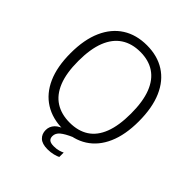

<svg xmlns="http://www.w3.org/2000/svg" viewBox="-241 -883 1201 1201"><g transform="rotate(45 359.0 -283.0)"><path d="M361 10Q267.5 10 199.2 -32.8Q131 -75.5 94.2 -158Q57.5 -240.5 57.5 -360Q57.5 -480 94.5 -563.2Q131.5 -646.5 199.5 -689.8Q267.5 -733 361 -733Q454 -733 521.5 -690Q589 -647 625.2 -563.8Q661.5 -480.5 661.5 -360Q661.5 -241 625.2 -158.5Q589 -76 521.5 -33Q454 10 361 10ZM361 -48.5Q435.5 -48.5 487.2 -82Q539 -115.5 565.8 -184.8Q592.5 -254 592.5 -359.5Q592.5 -467 565.2 -536.5Q538 -606 486.5 -640.2Q435 -674.5 361 -674.5Q287 -674.5 234.5 -640.2Q182 -606 154.2 -536Q126.5 -466 126.5 -359.5Q126.5 -253.5 154.2 -184.5Q182 -115.5 234.5 -82Q287 -48.5 361 -48.5ZM287.5 90Q287.5 58.5 309.8 34.5Q332 10.5 392.5 -7.5L441 0Q391.5 21.5 367.8 41.2Q344 61 344 87.5Q344 107 356 116.8Q368 126.5 395.5 126.5Q420 126.5 439.2 120.8Q458.5 115 467 110V149Q455.5 155.5 431.8 161.5Q408 167.5 380.5 167.5Q333 167.5 310.2 146Q287.5 124.5 287.5 90Z"/></g></svg>

Font: Public Sans ExtraLight
Style: Regular
Weight: 250
Designer: The Public Sans Project Authors: Dan O. Williams and USWDS (Libre Franklin designed by Pablo Impallari and Rodrigo Fuenz
Version: Version 1.007